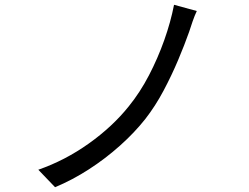

<svg xmlns="http://www.w3.org/2000/svg" viewBox="-20 -765 1040 802"><path d="M802 -719Q793 -700 784.5 -675.5Q776 -651 770 -632Q751 -578 724 -514Q697 -450 663 -386Q629 -322 587 -268Q542 -211 481 -156.5Q420 -102 351 -57.5Q282 -13 210 17L140 -56Q252 -95 351 -165.5Q450 -236 518 -321Q565 -379 602 -450Q639 -521 666 -597Q693 -673 707 -745Z"/></svg>

Font: Go Noto Kurrent-Regular
Style: Regular
Weight: 400
Designer: Monotype Design Team
Foundry: Monotype Imaging Inc.
Version: Version 2.012; ttfautohint (v1.8.4.7-5d5b)